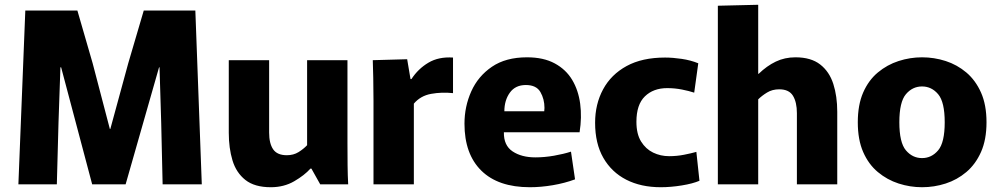

<svg xmlns="http://www.w3.org/2000/svg" viewBox="-20 -772 4181 804"><path d="M86 -728H304L368 -507L440 -232H442L517 -507L582 -728H798L825 0H661L655 -259L648 -490H646L506 0H366L236 -490H233L225 -259L218 0H57Z M1114 12Q1046 12 1007.5 -18.5Q969 -49 953.5 -100.5Q938 -152 938 -216V-520H1107V-217Q1107 -171 1124 -146.5Q1141 -122 1181 -122Q1209 -122 1230 -135Q1251 -148 1266 -164V-520H1435V-173Q1435 -123 1435.5 -80Q1436 -37 1438 0H1321L1284 -66H1280Q1255 -38 1212 -13Q1169 12 1114 12Z M1544 0V-351Q1544 -407 1543 -446Q1542 -485 1541 -520L1685 -524L1699 -441H1703Q1731 -484 1774 -509.5Q1817 -535 1877 -531V-382Q1830 -387 1785.5 -379Q1741 -371 1713 -338V0Z M2199 12Q2066 12 1995.5 -57.5Q1925 -127 1925 -254Q1925 -326 1953.5 -389.5Q1982 -453 2040 -492.5Q2098 -532 2187 -532Q2256 -532 2303 -506.5Q2350 -481 2376 -437.5Q2402 -394 2409.5 -337.5Q2417 -281 2407 -218H2090Q2089 -163 2126.5 -138Q2164 -113 2222 -113Q2260 -113 2300 -120Q2340 -127 2371 -137L2388 -21Q2345 -5 2295 3.5Q2245 12 2199 12ZM2182 -416Q2138 -416 2115 -384Q2092 -352 2092 -306H2259Q2259 -310 2259.5 -313.5Q2260 -317 2260 -320Q2260 -357 2243 -386.5Q2226 -416 2182 -416Z M2747 12Q2664 12 2602.5 -19.5Q2541 -51 2506.5 -111Q2472 -171 2472 -258Q2472 -336 2505.5 -398Q2539 -460 2604 -495.5Q2669 -531 2765 -531Q2797 -531 2834.5 -525.5Q2872 -520 2904 -507L2887 -384Q2866 -391 2836 -397Q2806 -403 2774 -403Q2716 -403 2680.5 -368.5Q2645 -334 2645 -262Q2645 -211 2664.5 -179.5Q2684 -148 2715 -133Q2746 -118 2782 -118Q2814 -118 2844.5 -124Q2875 -130 2896 -136L2909 -15Q2881 -3 2835 4.5Q2789 12 2747 12Z M2986 -748 3155 -752V-463H3157Q3191 -496 3228.5 -514Q3266 -532 3311 -532Q3376 -532 3414.5 -502Q3453 -472 3469.5 -420.5Q3486 -369 3486 -304V0H3317V-298Q3317 -344 3300.5 -371Q3284 -398 3243 -398Q3214 -398 3192 -384.5Q3170 -371 3155 -356V0H2986Z M3841 12Q3791 12 3743 -3.5Q3695 -19 3656 -51.5Q3617 -84 3594.5 -135.5Q3572 -187 3572 -260Q3572 -333 3594.5 -384.5Q3617 -436 3656 -468.5Q3695 -501 3743 -516.5Q3791 -532 3841 -532Q3892 -532 3940 -516.5Q3988 -501 4026.5 -468.5Q4065 -436 4088 -384.5Q4111 -333 4111 -260Q4111 -187 4088 -135.5Q4065 -84 4026.5 -51.5Q3988 -19 3940 -3.5Q3892 12 3841 12ZM3841 -110Q3881 -110 3908.5 -142.5Q3936 -175 3936 -260Q3936 -345 3908.5 -377.5Q3881 -410 3841 -410Q3801 -410 3773.5 -377.5Q3746 -345 3746 -260Q3746 -175 3773.5 -142.5Q3801 -110 3841 -110Z"/></svg>

Font: Murecho
Style: Bold
Weight: 700
Designer: Neil Summerour
Foundry: Positype
Version: Version 1.010; ttfautohint (v1.8.3)